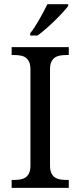

<svg xmlns="http://www.w3.org/2000/svg" viewBox="-20 -904 387 924"><path d="M36.1 0V-38.1H47.4Q64 -38.1 78.4 -40.5Q92.8 -43 103.3 -50.3Q113.8 -57.6 120.1 -71Q126.5 -84.5 126.5 -106.9V-569.8Q126.5 -592.8 120.1 -606.2Q113.8 -619.6 103.3 -627Q92.8 -634.3 78.4 -636.7Q64 -639.2 47.4 -639.2H36.1V-677.2H311V-639.2H299.3Q282.7 -639.2 268.8 -636.7Q254.9 -634.3 244.1 -627Q233.4 -619.6 227.1 -606.2Q220.7 -592.8 220.7 -569.8V-106.9Q220.7 -84.5 227.1 -71Q233.4 -57.6 244.1 -50.3Q254.9 -43 268.8 -40.5Q282.7 -38.1 299.3 -38.1H311V0ZM125.5 -744.6Q136.7 -757.3 147.7 -774.9Q158.7 -792.5 169.7 -811.5Q180.7 -830.6 190.7 -849.6Q200.7 -868.7 208 -883.8H308.1V-875Q299.8 -863.8 282.5 -844.7Q265.1 -825.7 244.1 -805.2Q223.1 -784.7 201.2 -765.6Q179.2 -746.6 160.6 -732.9H125.5Z"/></svg>

Font: MUA Office
Style: Regular
Weight: 400
Designer: Khon Soe Zaw Thu
Foundry: Myanmar Unicode
Version: Version 2.10 June 24, 2017